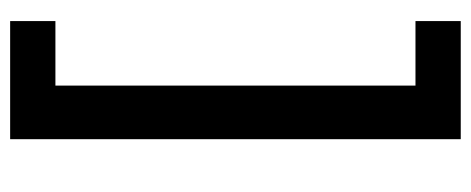

<svg xmlns="http://www.w3.org/2000/svg" viewBox="-288 -494 906 369"><g transform="rotate(90 164.5 -309.0)"><path d="M247 -742V124H20V37H144V-655H20V-742Z"/></g></svg>

Font: Alexandria
Style: Regular
Weight: 400
Designer: Mohamed Gaber
Foundry: Kief Type Foundry
Version: Version 5.100